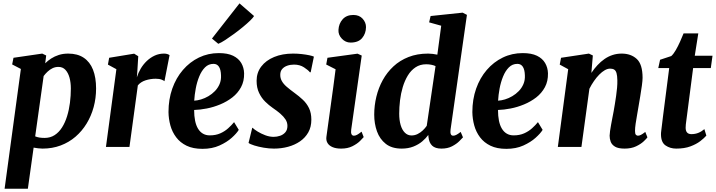

<svg xmlns="http://www.w3.org/2000/svg" viewBox="-20 -894 4354 1168"><path d="M8 254 107 -474.5 54 -502 62 -542.5 237 -568 261 -556.5 255 -509Q270.5 -524.5 291.2 -538Q312 -551.5 338 -559.8Q364 -568 395 -568Q451.5 -568 489.2 -542.8Q527 -517.5 545.8 -470Q564.5 -422.5 564.5 -356Q564.5 -297 549.8 -242.8Q535 -188.5 507 -142.5Q479 -96.5 439.2 -62.2Q399.5 -28 348.8 -9Q298 10 238.5 10Q225.5 10 211.8 8.2Q198 6.5 184.5 4L149.5 254ZM194 -64.5Q206 -59.5 220 -57.2Q234 -55 251.5 -55Q286 -55 312.2 -72Q338.5 -89 357.2 -118.5Q376 -148 388 -186.8Q400 -225.5 405.5 -268.8Q411 -312 411 -355.5Q411 -392 402.8 -421.8Q394.5 -451.5 378 -469.2Q361.5 -487 335.5 -487Q316 -487 299.5 -479Q283 -471 269.5 -458.2Q256 -445.5 245.5 -431.5Z M624.5 0 688 -473 636.5 -501 644 -542.5 796 -567.5 821 -552 815.5 -461 812.5 -423.5Q821 -451 836.2 -476.8Q851.5 -502.5 873 -523Q894.5 -543.5 921 -555.8Q947.5 -568 978 -568Q990 -568 999 -564.8Q1008 -561.5 1011.5 -558.5L980.5 -400Q977 -404 963.2 -409.5Q949.5 -415 927 -415Q911 -415 895.2 -412.5Q879.5 -410 865 -405.2Q850.5 -400.5 838.8 -392.8Q827 -385 818.5 -374.5L767.5 0Z M1432.5 -104Q1419.5 -82.5 1389.8 -55.8Q1360 -29 1315.2 -8.8Q1270.5 11.5 1211.5 11.5Q1154.5 11.5 1115.2 -7.5Q1076 -26.5 1051.8 -58.8Q1027.5 -91 1016.5 -131Q1005.5 -171 1005 -212.5Q1005 -289.5 1028 -354.8Q1051 -420 1092.8 -468.5Q1134.5 -517 1190.2 -544Q1246 -571 1311.5 -571Q1364.5 -571 1398 -554.8Q1431.5 -538.5 1447.8 -510.5Q1464 -482.5 1465 -448Q1466 -400 1446.2 -363.5Q1426.5 -327 1393.2 -301.2Q1360 -275.5 1319.5 -258.8Q1279 -242 1237.8 -234Q1196.5 -226 1161 -225Q1161 -188.5 1166.8 -160Q1172.5 -131.5 1184.5 -111.5Q1196.5 -91.5 1214.5 -81Q1232.5 -70.5 1256 -70.5Q1292.5 -70.5 1320 -82.8Q1347.5 -95 1368.2 -113.8Q1389 -132.5 1404 -151ZM1279 -505.5Q1248.5 -505.5 1227.2 -484.2Q1206 -463 1192 -428.8Q1178 -394.5 1170.8 -355.5Q1163.5 -316.5 1161.5 -281.5Q1180.5 -282.5 1203.2 -289.2Q1226 -296 1247.8 -308.8Q1269.5 -321.5 1287.5 -340Q1305.5 -358.5 1315.8 -382.5Q1326 -406.5 1324.5 -436Q1323.5 -470.5 1312 -488Q1300.5 -505.5 1279 -505.5ZM1269.5 -659.5 1437 -873.5 1525.5 -796.5Q1520 -786.5 1501.8 -768.8Q1483.5 -751 1457.8 -729.8Q1432 -708.5 1404 -688Q1376 -667.5 1350.8 -651Q1325.5 -634.5 1308 -627.5Z M1870 -454.5H1865Q1855 -467.5 1829.5 -484.2Q1804 -501 1768.5 -501Q1746 -501 1727 -494.2Q1708 -487.5 1696.5 -474Q1685 -460.5 1685 -439.5Q1684.5 -419 1694.5 -401Q1704.5 -383 1724.2 -366Q1744 -349 1772 -328.5Q1799 -309 1822.2 -287.2Q1845.5 -265.5 1859.8 -236.2Q1874 -207 1874 -166Q1874 -121.5 1855.5 -88.8Q1837 -56 1805 -34Q1773 -12 1732.2 -1Q1691.5 10 1646.5 10Q1616.5 10 1584.5 4.5Q1552.5 -1 1527 -9Q1501.5 -17 1492 -24.5L1514.5 -116.5H1516.5Q1526.5 -106.5 1547.2 -93.8Q1568 -81 1593.8 -71.2Q1619.5 -61.5 1645 -61.5Q1664.5 -61.5 1683.8 -68Q1703 -74.5 1715.8 -89.2Q1728.5 -104 1728.5 -128Q1728.5 -149.5 1716.8 -167.5Q1705 -185.5 1685 -202.8Q1665 -220 1638.5 -238Q1616 -253.5 1593.5 -275.5Q1571 -297.5 1556 -328.8Q1541 -360 1541 -402.5Q1541 -452 1569.2 -489.2Q1597.5 -526.5 1647.5 -547.2Q1697.5 -568 1763 -568Q1790 -568 1816 -565Q1842 -562 1861.8 -557.8Q1881.5 -553.5 1889.5 -549.5Z M2055.5 10Q2024 10 2003 1Q1982 -8 1972.5 -23.8Q1963 -39.5 1965.5 -60.5Q1968.5 -83.5 1973 -115Q1977.5 -146.5 1982.8 -185.8Q1988 -225 1994.5 -270.8Q2001 -316.5 2007.8 -367.2Q2014.5 -418 2021.5 -472.5L1964.5 -501.5L1972 -542.5L2155 -567.5L2180.5 -556L2116.5 -105.5Q2114 -87.5 2118.2 -78Q2122.5 -68.5 2133 -68.5Q2142 -68.5 2152.2 -74Q2162.5 -79.5 2179.5 -93L2192.5 -60Q2187 -53 2169.8 -36Q2152.5 -19 2123.8 -4.5Q2095 10 2055.5 10ZM2112.5 -635Q2082 -635 2059.5 -658.8Q2037 -682.5 2039 -712.5Q2041 -750.5 2064.5 -776.8Q2088 -803 2129.5 -803Q2165.5 -803 2186 -780.2Q2206.5 -757.5 2206.5 -729Q2206 -690 2183 -662.5Q2160 -635 2112.5 -635Z M2721 -106.5Q2718.5 -88.5 2722.2 -78.5Q2726 -68.5 2737 -68.5Q2745 -68.5 2755 -73.2Q2765 -78 2782.5 -91.5L2796.5 -58.5Q2790.5 -52 2774 -35.2Q2757.5 -18.5 2730.2 -4.2Q2703 10 2665.5 10Q2627.5 10 2608.8 -8Q2590 -26 2586.5 -61L2585.5 -73Q2571.5 -53.5 2549 -34.2Q2526.5 -15 2495 -2.5Q2463.5 10 2423.5 10Q2363.5 10 2326.8 -19Q2290 -48 2273.2 -95Q2256.5 -142 2256.5 -196.5Q2256.5 -251.5 2269.5 -305.5Q2282.5 -359.5 2308.5 -406.8Q2334.5 -454 2373.5 -490.2Q2412.5 -526.5 2465.2 -547.2Q2518 -568 2584.5 -568Q2597.5 -568 2612 -566.2Q2626.5 -564.5 2640.5 -561.5L2664 -737.5L2590.5 -758L2599.5 -796.5L2794.5 -817L2820.5 -803.5ZM2629.5 -492Q2617.5 -497.5 2603 -500.2Q2588.5 -503 2572.5 -503Q2535.5 -503 2507.8 -484.5Q2480 -466 2461 -434.8Q2442 -403.5 2430.2 -364.5Q2418.5 -325.5 2413.5 -283.5Q2408.5 -241.5 2408.5 -202.5Q2408.5 -163.5 2417.2 -133.5Q2426 -103.5 2443 -86.8Q2460 -70 2483 -70Q2503 -70 2520.2 -78.5Q2537.5 -87 2551.8 -100.5Q2566 -114 2576 -128.5Z M3281 -104Q3268 -82.5 3238.2 -55.8Q3208.5 -29 3163.8 -8.8Q3119 11.5 3060 11.5Q3003 11.5 2963.8 -7.5Q2924.5 -26.5 2900.2 -58.8Q2876 -91 2865 -131Q2854 -171 2853.5 -212.5Q2853.5 -289.5 2876.5 -354.8Q2899.5 -420 2941.2 -468.5Q2983 -517 3038.8 -544Q3094.5 -571 3160 -571Q3213 -571 3246.5 -554.8Q3280 -538.5 3296.2 -510.5Q3312.5 -482.5 3313.5 -448Q3314.5 -400 3294.8 -363.5Q3275 -327 3241.8 -301.2Q3208.5 -275.5 3168 -258.8Q3127.5 -242 3086.2 -234Q3045 -226 3009.5 -225Q3009.5 -188.5 3015.2 -160Q3021 -131.5 3033 -111.5Q3045 -91.5 3063 -81Q3081 -70.5 3104.5 -70.5Q3141 -70.5 3168.5 -82.8Q3196 -95 3216.8 -113.8Q3237.5 -132.5 3252.5 -151ZM3127.5 -505.5Q3097 -505.5 3075.8 -484.2Q3054.5 -463 3040.5 -428.8Q3026.5 -394.5 3019.2 -355.5Q3012 -316.5 3010 -281.5Q3029 -282.5 3051.8 -289.2Q3074.5 -296 3096.2 -308.8Q3118 -321.5 3136 -340Q3154 -358.5 3164.2 -382.5Q3174.5 -406.5 3173 -436Q3172 -470.5 3160.5 -488Q3149 -505.5 3127.5 -505.5Z M3577.5 -450.5Q3594.5 -476 3614.5 -497.5Q3634.5 -519 3657.5 -535Q3680.5 -551 3706.8 -559.5Q3733 -568 3762 -568Q3818 -568 3853.5 -535.5Q3889 -503 3889 -420.5Q3889 -404.5 3884.8 -373.5Q3880.5 -342.5 3874.8 -308.2Q3869 -274 3864.5 -247Q3860.5 -222 3855.5 -194.5Q3850.5 -167 3846.8 -141.5Q3843 -116 3843 -97.5Q3843 -79.5 3848.5 -74Q3854 -68.5 3860.5 -68.5Q3869 -68.5 3879 -73.5Q3889 -78.5 3905.5 -91.5L3918.5 -58.5Q3914 -51.5 3896.5 -34.8Q3879 -18 3849.8 -4Q3820.5 10 3779.5 10Q3741 10 3721.5 -1.8Q3702 -13.5 3695.2 -31.5Q3688.5 -49.5 3688.5 -68.5Q3689 -80.5 3691.2 -97.2Q3693.5 -114 3697.2 -134Q3701 -154 3705 -175.5Q3709 -197 3713 -217Q3716.5 -237 3720.5 -261Q3724.5 -285 3728 -310Q3731.5 -335 3733.8 -359.5Q3736 -384 3735.5 -405.5Q3735 -434 3730.5 -449.2Q3726 -464.5 3716.5 -470.5Q3707 -476.5 3691.5 -476.5Q3676 -476.5 3659 -466.8Q3642 -457 3625.5 -440.2Q3609 -423.5 3593.5 -401.2Q3578 -379 3565.5 -354L3517 0H3373.5L3436.5 -473L3385 -501L3393 -542.5L3562.5 -568L3586.5 -556.5Z M4158.5 -186.5Q4156.5 -170.5 4154.8 -158.2Q4153 -146 4152 -136.2Q4151 -126.5 4151 -117Q4151 -97.5 4159.8 -87.8Q4168.5 -78 4186 -78Q4209 -78 4228.2 -85.8Q4247.5 -93.5 4265 -108.5L4277 -69Q4263.5 -53.5 4239.8 -35.2Q4216 -17 4180 -3.5Q4144 10 4093.5 10Q4057 10 4029 -9Q4001 -28 4001 -77Q4001 -80.5 4001.2 -85.8Q4001.5 -91 4003 -102Q4004.5 -113 4006.8 -132.8Q4009 -152.5 4013 -184L4051 -480H3984.5L3995.5 -530.5L4063.5 -553Q4077 -565 4090.8 -588.8Q4104.5 -612.5 4116.8 -640Q4129 -667.5 4138.5 -691H4228L4206.5 -555H4314.5L4304 -480H4196.5Z"/></svg>

Font: Merriweather Light 18pt ExtraBold
Style: Italic
Weight: 800
Italic angle: -7.8°
Version: Version 2.101